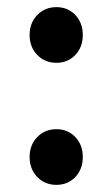

<svg xmlns="http://www.w3.org/2000/svg" viewBox="-20 -506 315 538"><path d="M138 -330Q106 -330 84.5 -352Q63 -374 63 -408Q63 -442 84.5 -464Q106 -486 138 -486Q170 -486 191 -464Q212 -442 212 -408Q212 -374 191 -352Q170 -330 138 -330ZM138 12Q106 12 84.5 -10Q63 -32 63 -66Q63 -100 84.5 -122Q106 -144 138 -144Q170 -144 191 -122Q212 -100 212 -66Q212 -32 191 -10Q170 12 138 12Z"/></svg>

Font: Processing Sans Pro Semibold
Style: Regular
Weight: 600
Designer: Paul D. Hunt
Foundry: Adobe Systems Incorporated
Version: Version 2.020;PS 2.000;hotconv 1.0.86;makeotf.lib2.5.63406